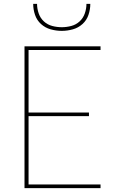

<svg xmlns="http://www.w3.org/2000/svg" viewBox="-20 -975 640 995"><path d="M107 0V-735H501V-716H128V-392H441V-373H128V-19H501V0ZM300 -815Q271 -815 242.5 -823Q214 -831 192.5 -850.5Q171 -870 161.5 -898Q152 -926 152 -955H172Q172 -930 180.5 -905.5Q189 -881 207.5 -864Q226 -847 250.5 -840.5Q275 -834 300 -834Q325 -834 349.5 -840.5Q374 -847 392.5 -864Q411 -881 419.5 -905.5Q428 -930 428 -955H448Q448 -926 438.5 -898Q429 -870 407.5 -850.5Q386 -831 357.5 -823Q329 -815 300 -815Z"/></svg>

Font: Iosevka Thin Extended
Style: Regular
Weight: 100
Width: 7
Monospace: yes
Designer: Belleve Invis
Foundry: Belleve Invis
Version: Version 32.5.0; ttfautohint (v1.8.4)